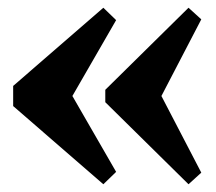

<svg xmlns="http://www.w3.org/2000/svg" viewBox="-20 -502 558 496"><path d="M500 -452 397 -254 500 -56 467 -26 252 -238V-270L467 -482ZM14 -280 247 -482 280 -450 167 -254 280 -58 247 -26 14 -228Z"/></svg>

Font: Minipax
Style: Bold
Weight: 700
Designer: Raphaël Ronot, Igor Stepanchenko (Cyrillic)
Foundry: steppetype
Version: Version 1.002